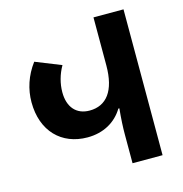

<svg xmlns="http://www.w3.org/2000/svg" viewBox="-106 -811 867 908"><g transform="rotate(-15 328.0 -357.0)"><path d="M432 0H579V-714H432V-479C432 -354 383 -293 301 -293C236 -293 198 -337 198 -410C198 -452 210 -496 232 -534L107 -584C65 -528 45 -465 45 -402C45 -260 132 -173 259 -173C338 -173 399 -209 434 -267H439C434 -218 432 -175 432 -141Z"/></g></svg>

Font: Noto Sans Georgian SemiCondensed Bold
Style: Regular
Weight: 700
Width: 4
Designer: Monotype Design Team, Akaki Razmadze
Foundry: Google LLC
Version: Version 2.005